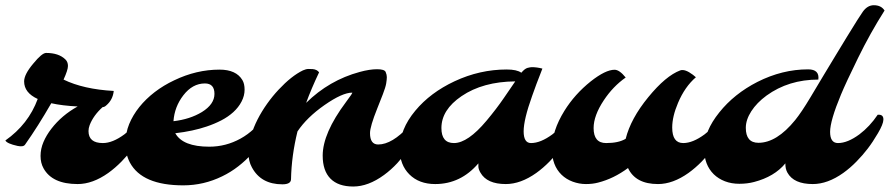

<svg xmlns="http://www.w3.org/2000/svg" viewBox="-32 -695 3360 725"><path d="M261.2 -293Q202.6 -295.9 161.6 -305.2Q111.3 -217.8 63 -149.4Q56.6 -139.2 34.2 -144Q-5.9 -152.8 -11.7 -164.6Q75.2 -225.6 110.4 -321.3Q59.1 -344.7 59.1 -387.7Q59.1 -414.1 93.8 -455.1Q126.5 -495.1 142.1 -495.1Q189.9 -495.1 214.8 -470.7Q224.6 -461.4 224.6 -446Q224.6 -430.7 208 -394.5Q283.2 -357.9 397.5 -351.6Q394 -317.9 369.1 -296.9Q362.3 -290.5 355.5 -290.5Q320.8 -259.3 306.6 -222.7Q302.2 -210.9 302.2 -200.2Q302.2 -154.8 356.4 -154.8Q393.1 -154.8 437.5 -187.5Q477.1 -217.3 506.8 -261.7Q528.8 -263.2 528.8 -243.7Q528.8 -227.1 508.5 -192.9Q488.3 -158.7 469.2 -133.8Q450.2 -108.9 426.8 -85Q403.3 -61 377 -42Q317.9 0 261.2 0Q165 0 132.3 -59.6Q121.1 -79.6 121.1 -106.2Q121.1 -132.8 132.1 -158.7Q143.1 -184.6 162.1 -209Q201.2 -259.8 261.2 -293Z M629.9 -191.9Q658.2 -141.1 758.3 -141.1Q820.8 -141.1 876.2 -171.6Q931.6 -202.1 971.2 -261.7Q993.2 -263.2 993.2 -243.7Q993.2 -221.7 967 -180.4Q940.9 -139.2 918.2 -113.8Q895.5 -88.4 867.4 -66.7Q839.4 -44.9 807.1 -29.3Q737.3 4.9 660.2 4.9Q504.9 4.9 458.5 -81.1Q441.9 -112.3 441.9 -152.6Q441.9 -192.9 455.8 -226.6Q469.7 -260.3 494.1 -290.8Q518.6 -321.3 552.2 -347.2Q585.9 -373 625.5 -391.6Q709.5 -432.1 796.9 -432.1Q859.9 -432.1 883.3 -392.6Q891.6 -378.9 891.6 -356.2Q891.6 -333.5 880.1 -311.5Q868.7 -289.6 849.1 -271.7Q829.6 -253.9 803.7 -240.5Q777.8 -227.1 748.5 -217.3Q696.8 -199.7 629.9 -191.9ZM623 -237.3Q685.5 -244.6 730.5 -272Q777.8 -301.3 777.8 -340.6Q777.8 -379.9 741.7 -379.9Q694.8 -379.9 660.2 -335Q627 -292 623 -237.3Z M1066.9 -18.6Q1066.9 1 1034.2 1Q953.1 1 918.9 -63.5Q906.2 -86.4 906.2 -118.2Q906.2 -149.9 915.5 -181.4Q924.8 -212.9 940.4 -243.7Q956.1 -274.4 976.6 -303.2Q997.1 -332 1020 -356.4Q1068.4 -408.2 1111.8 -429.2Q1123.5 -434.6 1133.1 -434.6Q1142.6 -434.6 1148.9 -434.1Q1165 -432.6 1172.9 -421.9Q1143.1 -358.9 1124 -306.6Q1210.9 -392.1 1326.2 -423.3Q1363.8 -433.6 1391.8 -433.6Q1419.9 -433.6 1424.3 -423.1Q1428.7 -412.6 1428.7 -403.8Q1428.7 -395 1426.3 -380.1Q1423.8 -365.2 1413.6 -338.9Q1403.3 -312.5 1392.6 -285.6Q1365.2 -217.3 1365.2 -192.4Q1365.2 -149.4 1396 -149.4Q1448.7 -149.4 1512.2 -218.8Q1530.8 -238.8 1545.9 -261.7Q1567.9 -263.2 1567.9 -243.7Q1567.9 -228 1547.9 -192.1Q1527.8 -156.2 1509.5 -130.1Q1491.2 -104 1468.3 -79.1Q1445.3 -54.2 1418 -34.2Q1358.4 9.3 1301.8 9.3Q1245.1 9.3 1215.8 -20.5Q1186.5 -50.3 1186.5 -107.4Q1186.5 -191.9 1274.4 -309.6Q1301.3 -345.2 1297.9 -345.2Q1260.7 -345.2 1193.4 -298.3Q1126.5 -251.5 1091.3 -198.7Q1068.8 -107.4 1066.9 -18.6Z M1774.4 -78.1Q1707.5 0 1611.3 0Q1550.3 0 1513.7 -36.6Q1477.5 -72.8 1477.5 -131.8Q1477.5 -206.5 1536.1 -276.9Q1592.8 -345.2 1684.6 -388.2Q1779.8 -432.6 1881.3 -432.6Q1919.9 -432.6 1936.5 -420.4Q1949.7 -436 1960.2 -438.7Q1970.7 -441.4 1976.6 -441.4Q1995.1 -441.4 2016.1 -436Q2014.2 -429.7 2007.8 -414.3Q2001.5 -398.9 1993.7 -377.9Q1985.8 -356.9 1977.1 -332Q1945.3 -243.2 1945.3 -199Q1945.3 -154.8 1973.1 -154.8Q2009.3 -154.8 2053.7 -187.5Q2093.3 -217.3 2123 -261.7Q2145 -263.2 2145 -243.7Q2145 -227.1 2124.8 -192.9Q2104.5 -158.7 2085.4 -133.8Q2066.4 -108.9 2043 -85Q2019.5 -61 1993.2 -42Q1934.1 0 1877.9 0Q1806.6 0 1782.2 -43Q1774.4 -56.2 1774.4 -66.2Q1774.4 -76.2 1774.4 -78.1ZM1634.8 -211.4Q1634.8 -154.8 1682.1 -154.8Q1734.4 -154.8 1805.2 -239.3Q1842.8 -284.2 1870.8 -325.2Q1898.9 -366.2 1913.6 -387.7Q1791.5 -386.7 1710.9 -332Q1634.8 -280.3 1634.8 -211.4Z M2506.3 -213.4Q2506.3 -154.8 2547.9 -154.8Q2584 -154.8 2628.4 -187.5Q2668 -217.3 2697.8 -261.7Q2719.7 -263.2 2719.7 -243.7Q2719.7 -227.1 2699.5 -192.9Q2679.2 -158.7 2660.2 -133.8Q2641.1 -108.9 2617.7 -85Q2594.2 -61 2567.9 -42Q2508.8 0 2452.6 0Q2367.7 0 2339.4 -60.5Q2285.6 -20.5 2226.1 -5.4Q2205.6 0 2180.4 0Q2155.3 0 2130.6 -9Q2106 -18.1 2088.4 -35.2Q2052.2 -70.3 2052.2 -131.8Q2052.2 -200.7 2099.1 -276.4Q2138.2 -339.4 2198.7 -387.7Q2254.4 -431.6 2288.6 -431.6Q2307.1 -431.6 2330.6 -402.3Q2282.7 -368.7 2248 -316.4Q2209.5 -258.3 2209.5 -211.4Q2209.5 -154.8 2256.8 -154.8Q2303.7 -154.8 2330.6 -170.9Q2349.6 -247.1 2416 -328.1Q2481.9 -408.7 2536.6 -429.2Q2554.2 -435.5 2584.5 -412.6Q2591.8 -407.2 2595.7 -403.3Q2554.2 -367.7 2528.3 -306.6Q2506.3 -254.9 2506.3 -213.4Z M3132.3 -154.8Q3168.5 -154.8 3212.9 -187.5Q3252.4 -217.3 3282.2 -261.7Q3304.7 -263.7 3303.7 -242.7Q3303.2 -226.1 3283.4 -192.4Q3263.7 -158.7 3244.6 -133.8Q3225.6 -108.9 3202.1 -85Q3178.7 -61 3152.3 -42Q3093.3 0 3037.1 0Q2965.3 0 2941.4 -43Q2933.1 -57.6 2933.6 -78.1Q2892.1 -27.8 2815.4 -7.8Q2789.6 -1 2759.8 -1Q2730 -1 2705.3 -10.5Q2680.7 -20 2663.1 -37.1Q2627 -72.8 2627 -132.3Q2627 -199.7 2684.1 -270.5Q2740.2 -340.8 2828.1 -385.7Q2921.9 -433.1 3019.5 -433.1Q3063 -433.1 3058.1 -394.5Q2945.8 -394.5 2862.3 -334Q2825.7 -307.1 2804.9 -274.9Q2784.2 -242.7 2784.2 -212.4Q2784.2 -155.8 2832 -155.8Q2900.9 -155.8 2970.7 -241.7Q2995.1 -272 3027.6 -326.4Q3060.1 -380.9 3080.8 -415.3Q3101.6 -449.7 3123.3 -485.6Q3145 -521.5 3165 -554.2Q3214.4 -634.8 3226.1 -650.9Q3243.7 -675.3 3267.6 -675.3Q3295.4 -675.3 3308.1 -655.3Q3254.4 -570.8 3208 -476.1Q3161.6 -381.3 3143.6 -337.9Q3102.5 -239.3 3102.5 -197Q3102.5 -154.8 3132.3 -154.8Z"/></svg>

Font: Molle
Style: Regular
Weight: 400
Italic angle: -22°
Designer: Elena Albertoni
Foundry: Elena Albertoni
Version: Version 1.001; ttfautohint (v0.92) -l 12 -r 12 -G 200 -x 10 